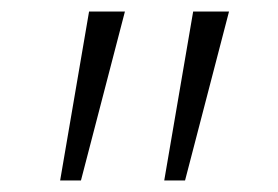

<svg xmlns="http://www.w3.org/2000/svg" viewBox="-20 -720 480 332"><path d="M134 -700 84 -408H120L196 -700ZM314 -700 264 -408H300L376 -700Z"/></svg>

Font: Jost Light
Style: Regular
Weight: 300
Version: Version 3.710